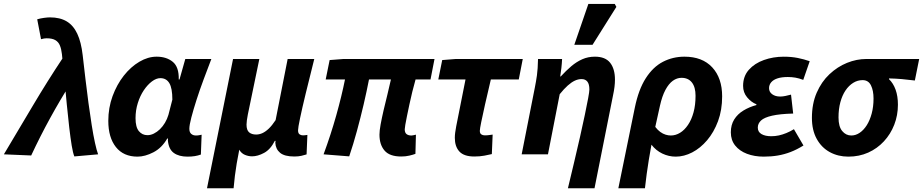

<svg xmlns="http://www.w3.org/2000/svg" viewBox="-70 -803 4802 999"><path d="M316.9 10.9Q309.6 -6.3 303.1 -45.4Q296.7 -84.6 290.3 -139.3Q284 -194 277.7 -258.4Q271.5 -322.8 265.3 -390.4Q259.1 -458 252.1 -522.1Q249.2 -548.1 241.6 -566.5Q234.1 -584.9 217.6 -594.4Q201.2 -603.8 172.7 -603.8Q165.1 -603.8 159.4 -602.7Q153.7 -601.7 143.5 -599.1L123.6 -702.6Q140.6 -707.6 159.4 -710.1Q178.3 -712.6 189.9 -712.6Q242 -712.6 276.9 -691.8Q311.8 -670.9 332.1 -627.4Q352.5 -583.9 360.2 -516Q367.2 -455.7 374.6 -392Q382 -328.3 390.4 -266.6Q398.8 -204.9 407.2 -151.9Q415.6 -98.8 424.3 -59.3Q433 -19.7 440.5 0ZM-49.8 0Q26.7 -128 101.3 -253.9Q176 -379.8 257.5 -502.5L299.4 -372.5Q242.1 -281.9 190.5 -187.8Q138.9 -93.8 92.3 6Z M645.6 12Q572.5 12 533 -37.9Q493.5 -87.8 493.5 -174Q493.5 -242.2 515.7 -302.8Q537.9 -363.3 574.2 -409.4Q610.6 -455.5 655.3 -481.8Q699.9 -508.1 744.9 -508.1Q796.2 -508.1 828.9 -481.3Q861.7 -454.4 860 -389.6H864L894.1 -496.1H1029.7Q1010.2 -445.2 989.6 -390Q969 -334.7 952.5 -283.2Q936 -231.6 925.6 -191.8Q915.2 -152 915.2 -132.9Q915.2 -114.7 925 -106.4Q934.8 -98 949.4 -98Q959.5 -98 966.2 -99.5Q972.8 -101 979.1 -102L975.2 1.1Q960.6 6.5 943.5 9.3Q926.4 12 905.5 12Q861.2 12 834.4 -7.2Q807.6 -26.4 803.5 -72.4Q803.5 -74 803.8 -76.7Q804 -79.4 804.2 -82.2H800.2Q772 -33.2 728.2 -10.6Q684.4 12 645.6 12ZM697.1 -99.7Q713.9 -99.7 730.6 -108Q747.2 -116.2 762.1 -130.6Q777 -145 788.5 -164.4Q799.9 -183.8 806.3 -205.3L826.8 -284.7Q826.8 -344.2 811.1 -370.3Q795.4 -396.4 764.4 -396.4Q743.3 -396.4 720.5 -379.4Q697.7 -362.3 678.2 -333.3Q658.7 -304.3 647 -266.7Q635.2 -229.2 635.2 -188.3Q635.2 -141.5 652.6 -120.6Q670 -99.7 697.1 -99.7Z M1007 176.7 1142.6 -496.1H1279.4L1219.4 -206.5Q1216.2 -192.1 1214.5 -177.3Q1212.7 -162.4 1212.7 -154.8Q1212.7 -125.9 1226.2 -114.4Q1239.7 -103 1262.7 -103Q1279.1 -103 1295.1 -110.2Q1311.1 -117.4 1328.3 -133.6Q1345.5 -149.9 1364 -178L1426.7 -496.1H1565.2Q1539.9 -395.7 1520.7 -316.6Q1501.5 -237.4 1491.2 -187.8Q1480.8 -138.2 1480.8 -125.1Q1480.8 -109.6 1488.5 -104.2Q1496.1 -98.7 1506.1 -98.7Q1511.3 -98.7 1517.5 -99.4Q1523.7 -100.1 1529.4 -101.1L1525.2 0.4Q1514 4.2 1498.2 7.7Q1482.4 11.3 1461.3 11.3Q1410.4 11.3 1387.3 -8Q1364.2 -27.4 1362.5 -60.1Q1362.5 -62.1 1362.9 -63.9Q1363.2 -65.8 1363.9 -70H1359.9Q1337.2 -25.3 1304.1 -7.5Q1271 10.4 1241.7 10.4Q1222.8 10.4 1204.5 2.8Q1186.1 -4.7 1174.9 -23.9Q1167 14.7 1161.6 47.6Q1156.2 80.5 1152.2 111.7Q1148.3 142.8 1145.4 176.7Z M2017.3 11.3Q1957.3 11.3 1930.9 -19.5Q1904.4 -50.3 1904.4 -102.4Q1904.4 -122.6 1910.4 -155.6Q1916.5 -188.7 1925.8 -228.9Q1935.2 -269.1 1945.6 -310.6Q1956 -352.2 1964 -389.4H1849.9Q1838 -327.9 1822 -259.2Q1805.9 -190.6 1787.1 -121.3Q1768.2 -52 1747 10.6L1613.6 0Q1651.2 -101.7 1679.7 -203.2Q1708.1 -304.7 1725 -389.4H1624.6L1645.1 -490.5L1717.4 -496.1H2190.8L2170 -389.4H2092.2Q2083.5 -358.9 2075.2 -325.2Q2066.9 -291.6 2060 -258.7Q2053 -225.8 2047.4 -198.6Q2041.8 -171.3 2038.8 -153.3Q2035.9 -135.3 2035.9 -130.3Q2035.9 -112.6 2045.3 -105.3Q2054.7 -97.9 2071.1 -97.9Q2076.1 -97.9 2081.4 -99.4Q2086.8 -100.9 2094.1 -102.3L2091.5 -2.5Q2078.9 2.2 2059.9 6.7Q2040.8 11.3 2017.3 11.3Z M2397.8 11.3Q2344.2 11.3 2320.3 -14.6Q2296.5 -40.5 2296.5 -85.7Q2296.5 -98.9 2298.4 -113.3Q2300.3 -127.7 2303.8 -146.3L2352.1 -389.4H2210.5L2230.9 -490.5L2301.5 -496.1H2650L2629.2 -389.4H2483.9Q2466.5 -316.8 2453.8 -259.9Q2441 -203 2433.8 -167.4Q2426.6 -131.8 2426.6 -122.6Q2426.6 -109 2434.2 -103.9Q2441.8 -98.7 2451.6 -98.7Q2465.3 -98.7 2474.9 -100.2Q2484.5 -101.7 2493.3 -102.7L2489.1 -1.3Q2473.4 2.5 2450.2 6.9Q2426.9 11.3 2397.8 11.3Z M2884.9 176.7Q2901.1 109.5 2917.2 41.5Q2933.3 -26.6 2947.7 -89.7Q2962.1 -152.9 2972.9 -205Q2983.7 -257.2 2990.2 -291.7Q2996.6 -326.1 2996.6 -337.2Q2996.6 -365.3 2986.1 -378.4Q2975.7 -391.5 2955.9 -391.5Q2938.2 -391.5 2920.8 -383.3Q2903.3 -375.1 2884 -357.9Q2864.6 -340.6 2842.2 -312.8L2781.1 0H2644.3L2713 -348.1Q2719 -377.9 2723.7 -410.6Q2728.4 -443.4 2729.4 -496.1H2854.6Q2853.6 -472.7 2850.9 -449.2Q2848.2 -425.7 2844.9 -405.2H2847.7Q2875.5 -435.5 2902.6 -458.5Q2929.8 -481.5 2959.8 -494.8Q2989.8 -508.1 3025.4 -508.1Q3079.9 -508.1 3104.8 -476.2Q3129.7 -444.4 3129.7 -388.6Q3129.7 -370.9 3127.3 -351Q3124.9 -331 3119.9 -308L3023.3 176.7ZM2918.2 -569.9 2991.4 -782.7H3128.5L3137.1 -767.2L3013.1 -569.9Z M3147.3 176.7 3233 -242.6Q3252.5 -337.6 3290.2 -396.2Q3327.9 -454.9 3379.4 -481.5Q3430.9 -508.1 3491.3 -508.1Q3584.4 -508.1 3635.9 -452.5Q3687.4 -396.8 3687.4 -301.8Q3687.4 -230.4 3666 -172.6Q3644.5 -114.8 3609.3 -73.4Q3574.2 -32.1 3531.6 -10Q3489 12 3446.1 12Q3409.5 12 3376.3 -3.9Q3343 -19.8 3319.6 -50.1Q3312 -9.6 3306 27.7Q3300 65 3294.9 101.8Q3289.7 138.7 3285.7 176.7ZM3420.1 -98Q3445.5 -98 3468.5 -112.1Q3491.5 -126.1 3509.8 -153.2Q3528.2 -180.3 3538.6 -218.5Q3549 -256.6 3549 -304.8Q3549 -349.7 3530 -373.9Q3511 -398.1 3476.1 -398.1Q3452.4 -398.1 3431 -382.9Q3409.7 -367.6 3392.3 -335.3Q3374.9 -302.9 3363.8 -252.6L3339.5 -142.7Q3352.1 -126.1 3365.6 -116.4Q3379.2 -106.6 3393.2 -102.3Q3407.2 -98 3420.1 -98Z M3903.6 12Q3855.5 12 3816.5 -2.8Q3777.6 -17.6 3755.1 -45.9Q3732.6 -74.2 3732.6 -114.5Q3732.6 -153.2 3750.2 -181.4Q3767.8 -209.6 3798.2 -228Q3828.6 -246.4 3865.7 -256.4V-260.4Q3838.3 -271.4 3817.3 -296.7Q3796.4 -322 3796.4 -356Q3796.4 -406.2 3826.4 -439.9Q3856.3 -473.5 3904.8 -490.8Q3953.2 -508 4007.8 -508Q4047.5 -508 4080.5 -501.5Q4113.5 -494.9 4143 -484.5L4109.4 -387.4Q4087 -395.9 4068.1 -399.1Q4049.2 -402.3 4029 -402.3Q3997.8 -402.3 3976.1 -395.4Q3954.5 -388.6 3943 -375.3Q3931.5 -362 3931.5 -344.4Q3931.5 -324.4 3947.9 -312.6Q3964.2 -300.7 3989.2 -300.7Q4002.5 -300.7 4016.5 -303.7Q4030.4 -306.7 4045.8 -310.7L4057 -212.2Q3987.3 -210.3 3947 -201Q3906.7 -191.8 3889.8 -176.1Q3872.9 -160.5 3872.9 -139Q3872.9 -116.6 3892.1 -105.4Q3911.3 -94.2 3943.2 -94.2Q3963.3 -94.2 3982.6 -98.4Q4002 -102.7 4021.4 -110.7Q4040.9 -118.6 4060.9 -130.8L4110.5 -46Q4076.1 -24.6 4043.5 -12.1Q4011 0.4 3976.8 6.2Q3942.7 12 3903.6 12Z M4344.2 12Q4290.6 12 4247.6 -11.5Q4204.6 -34.9 4179.6 -80.2Q4154.5 -125.5 4154.5 -189.5Q4154.5 -263.5 4179.4 -320.6Q4204.3 -377.8 4245.8 -416.8Q4287.4 -455.8 4337.3 -476Q4387.2 -496.1 4438.2 -496.1H4712.6L4690.1 -384.1Q4653.2 -388.7 4621.8 -391.5Q4590.3 -394.2 4555.7 -395V-391Q4577.8 -369.9 4589.9 -336.3Q4602 -302.7 4602 -258.1Q4602 -203 4582.9 -154Q4563.8 -105 4529 -67.5Q4494.3 -30.1 4447.3 -9Q4400.2 12 4344.2 12ZM4359.4 -98Q4382.2 -98 4402.8 -111.9Q4423.5 -125.7 4439.7 -151.1Q4455.9 -176.6 4465.5 -212.1Q4475.1 -247.7 4475.1 -290.2Q4475.1 -331.8 4461.7 -358.9Q4448.3 -386.1 4418.1 -386.1Q4391.9 -386.1 4369.2 -371.9Q4346.5 -357.8 4329.2 -332.2Q4312 -306.6 4302.5 -271.1Q4292.9 -235.6 4292.9 -191.9Q4292.9 -144.3 4312.1 -121.2Q4331.3 -98 4359.4 -98Z"/></svg>

Font: Source Sans 3
Style: Italic
Weight: 200
Italic angle: -11°
Designer: Paul D. Hunt
Foundry: Adobe
Version: Version 3.046;hotconv 1.0.118;makeotfexe 2.5.65603